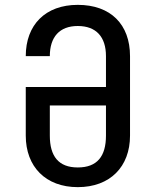

<svg xmlns="http://www.w3.org/2000/svg" viewBox="-20 -760 640 790"><path d="M300 -740C167 -740 86 -658 86 -529H185C185 -608 225 -653 300 -653C376 -653 416 -608 416 -529V-402H86V-202C86 -74 168 10 300 10C433 10 515 -74 515 -202V-529C515 -660 435 -740 300 -740ZM416 -202C416 -117 380 -71 300 -71C221 -71 185 -117 185 -202V-326H416Z"/></svg>

Font: Tekne LDO Medium
Style: Regular
Weight: 500
Monospace: yes
Designer: Alessio Laiso, Mario Rullo, Paolo Rosset
Foundry: Alessio Laiso
Version: Version 1.000;hotconv 1.0.109;makeotfexe 2.5.65596